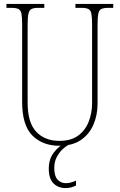

<svg xmlns="http://www.w3.org/2000/svg" viewBox="-20 -734 610 980"><path d="M283 10Q198 10 145.5 -42Q93 -94 93 -214V-608Q93 -646 89.5 -664Q86 -682 74 -688Q62 -694 37 -694H13V-714H206V-694H177Q152 -694 140.5 -688Q129 -682 125 -663.5Q121 -645 121 -606V-210Q121 -108 165 -61.5Q209 -15 283 -15Q344 -15 380.5 -43Q417 -71 433.5 -115Q450 -159 450 -207V-607Q450 -645 446.5 -663.5Q443 -682 431 -688Q419 -694 394 -694H365V-714H558V-694H534Q509 -694 497 -688Q485 -682 481.5 -663.5Q478 -645 478 -607V-205Q478 -147 457 -98Q436 -49 393 -19.5Q350 10 283 10ZM315 226Q277 226 253 202Q229 178 229 127Q229 77 255.5 43.5Q282 10 308 0H342Q323 7 303.5 24Q284 41 270.5 66Q257 91 257 123Q257 165 274 183Q291 201 316 201Q340 201 368 188V213Q355 219 343 222.5Q331 226 315 226Z"/></svg>

Font: Noto Serif Armenian Condensed Thin
Style: Regular
Weight: 100
Width: 3
Designer: Monotype Design Team
Foundry: Monotype Imaging Inc.
Version: Version 2.008; ttfautohint (v1.8.4.7-5d5b)